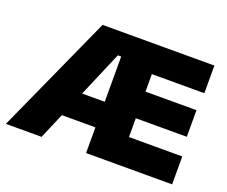

<svg xmlns="http://www.w3.org/2000/svg" viewBox="-107 -806 1151 973"><g transform="rotate(20 469.0 -319.5)"><path d="M196.5 0H4L293 -639H471.5L470.5 -520.5H418.5ZM458 -138.5H171.5V-276.5H458ZM900.5 0H489V-150.5H900.5ZM613 0H436.5V-639H613ZM888 -252H540.5V-395.5H888ZM896 -490H489V-639H896Z"/></g></svg>

Font: Anek Malayalam Medium ExtraBold
Style: Regular
Weight: 800
Version: Version 1.003